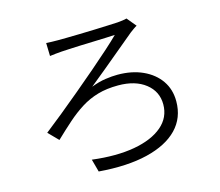

<svg xmlns="http://www.w3.org/2000/svg" viewBox="-109 -882 1218 1064"><g transform="rotate(-15 500.0 -349.5)"><path d="M235 -725Q249 -724 266.5 -723.5Q284 -723 303 -723Q319 -723 352.5 -723.5Q386 -724 428.5 -725Q471 -726 514 -727.5Q557 -729 592.5 -730.5Q628 -732 647 -733Q659 -734 674.5 -736Q690 -738 700 -741L744 -688Q736 -684 723.5 -675Q711 -666 703 -660Q664 -628 613.5 -585.5Q563 -543 512 -501Q461 -459 419 -425Q463 -442 501.5 -447.5Q540 -453 571 -453Q653 -453 715.5 -424.5Q778 -396 813 -345.5Q848 -295 848 -227Q848 -132 786.5 -68.5Q725 -5 609.5 23Q494 51 332 38L312 -35Q451 -18 554.5 -36.5Q658 -55 716 -104.5Q774 -154 774 -229Q774 -303 715.5 -349Q657 -395 559 -395Q493 -395 441.5 -380Q390 -365 345.5 -337Q301 -309 258 -271Q215 -233 167 -187L112 -243Q157 -278 213 -323.5Q269 -369 328 -418.5Q387 -468 442.5 -515.5Q498 -563 543 -603.5Q588 -644 614 -670Q595 -669 563 -667.5Q531 -666 492.5 -665Q454 -664 417 -662.5Q380 -661 350 -659.5Q320 -658 305 -657Q289 -656 270.5 -654Q252 -652 237 -650Z"/></g></svg>

Font: Source Han Sans SC Normal
Style: Regular
Weight: 350
Designer: Ryoko NISHIZUKA 西塚涼子 (kana, bopomofo & ideographs); Paul D. Hunt (Latin, Greek & Cyrillic); Sandoll Communications 산돌커뮤니
Foundry: Adobe
Version: Version 2.004;hotconv 1.0.118;makeotfexe 2.5.65603